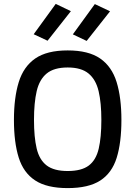

<svg xmlns="http://www.w3.org/2000/svg" viewBox="-20 -958 697 989"><path d="M328.6 10.9Q221.2 10.9 161 -28.7Q100.8 -68.2 76.3 -146.5Q51.8 -224.7 51.8 -340.1Q51.8 -454.7 76.5 -534.8Q101.2 -614.8 161.4 -656.6Q221.6 -698.3 328.6 -698.3Q435.6 -698.3 495.8 -656.8Q556 -615.2 580.7 -535.2Q605.4 -455.1 605.4 -340.1Q605.4 -222.9 580.9 -144.8Q556.4 -66.7 496.2 -27.9Q436 10.9 328.6 10.9ZM328.6 -77.1Q399.9 -77.1 437.3 -105.3Q474.7 -133.5 488.4 -191.9Q502.1 -250.2 502.1 -340.1Q502.1 -428.4 488 -488.2Q473.9 -548.1 436.3 -579.2Q398.8 -610.4 328.6 -610.4Q258.1 -610.4 220.5 -579.4Q182.9 -548.4 169 -488.6Q155.1 -428.8 155.1 -340.1Q155.1 -252 168.8 -193.5Q182.5 -135 220.1 -106Q257.7 -77.1 328.6 -77.1ZM426.3 -747.2 355.2 -781 468.4 -937 546.8 -899.8ZM225 -748.2 153.5 -781.6 267.1 -938 345.1 -900.5Z"/></svg>

Font: Titillium Web SemiBold
Style: Regular
Weight: 600
Designer: Mohamed Gaber, Accademia di Belle Arti di Urbino
Foundry: Kief Type Foundry, Accademia di Belle Arti di Urbino
Version: Version 3.000; ttfautohint (v1.8.4)